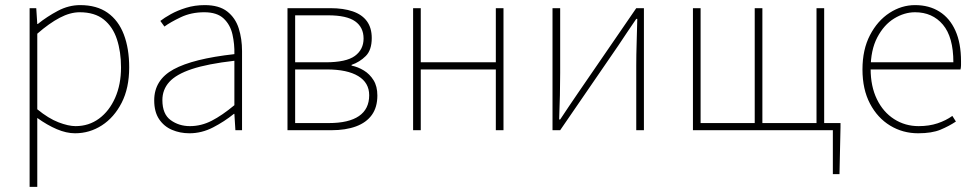

<svg xmlns="http://www.w3.org/2000/svg" viewBox="-20 -510 3822 752"><path d="M96 222V-478H122L126 -416H128Q164 -445 206.5 -467.5Q249 -490 294 -490Q359 -490 401.5 -460Q444 -430 465 -375Q486 -320 486 -246Q486 -165 456.5 -107.5Q427 -50 379 -19Q331 12 274 12Q240 12 202.5 -4Q165 -20 126 -48V42V222ZM276 -16Q328 -16 368 -45.5Q408 -75 431 -127Q454 -179 454 -246Q454 -307 438 -356Q422 -405 386.5 -433.5Q351 -462 292 -462Q255 -462 214 -440.5Q173 -419 126 -378V-82Q170 -46 209 -31Q248 -16 276 -16Z M722 12Q685 12 653.5 -1.5Q622 -15 603 -43.5Q584 -72 584 -117Q584 -197 660 -238.5Q736 -280 898 -298Q899 -337 890.5 -375Q882 -413 856 -437.5Q830 -462 780 -462Q729 -462 688 -442.5Q647 -423 624 -406L608 -428Q623 -440 649 -454.5Q675 -469 709 -479.5Q743 -490 782 -490Q838 -490 870 -465Q902 -440 915 -399Q928 -358 928 -310V0H902L898 -64H896Q859 -34 814.5 -11Q770 12 722 12ZM724 -16Q768 -16 809 -37Q850 -58 898 -98V-272Q793 -260 731.5 -239.5Q670 -219 643 -189Q616 -159 616 -118Q616 -63 648.5 -39.5Q681 -16 724 -16Z M1106 0V-478H1274Q1325 -478 1361.5 -465.5Q1398 -453 1417 -427Q1436 -401 1436 -361Q1436 -314 1412.5 -290.5Q1389 -267 1357 -256V-253Q1382 -248 1405 -234Q1428 -220 1443 -196Q1458 -172 1458 -136Q1458 -90 1436.5 -60Q1415 -30 1374.5 -15Q1334 0 1278 0ZM1136 -266H1255Q1336 -266 1370 -291Q1404 -316 1404 -359Q1404 -403 1371 -426.5Q1338 -450 1265 -450H1136ZM1136 -28H1268Q1346 -28 1386 -55.5Q1426 -83 1426 -137Q1426 -186 1383 -212Q1340 -238 1260 -238H1136Z M1598 0V-478H1628V-266H1922V-478H1952V0H1922V-238H1628V0Z M2144 0V-478H2174V-224Q2174 -184 2173 -137Q2172 -90 2170 -42H2174Q2189 -65 2209 -94.5Q2229 -124 2244 -146L2472 -478H2502V0H2472V-254Q2472 -294 2473.5 -341Q2475 -388 2476 -436H2472Q2457 -414 2437 -384.5Q2417 -355 2402 -332L2174 0Z M3242 172V0H3198V-28H3272V-12L3268 172ZM2694 0V-478H2724V-28H2936V-478H2966V-28H3178V-478H3208V0Z M3576 12Q3516 12 3466.5 -18Q3417 -48 3387.5 -104Q3358 -160 3358 -238Q3358 -316 3387.5 -372.5Q3417 -429 3464 -459.5Q3511 -490 3564 -490Q3619 -490 3659.5 -464.5Q3700 -439 3722 -390Q3744 -341 3744 -270Q3744 -263 3744 -255Q3744 -247 3742 -238H3374V-266H3714Q3714 -365 3673 -413.5Q3632 -462 3564 -462Q3522 -462 3482 -437.5Q3442 -413 3416 -363.5Q3390 -314 3390 -240Q3390 -172 3414.5 -121.5Q3439 -71 3482 -43.5Q3525 -16 3578 -16Q3619 -16 3652 -27Q3685 -38 3710 -56L3724 -34Q3697 -16 3663.5 -2Q3630 12 3576 12Z"/></svg>

Font: SourceSans3VF
Style: Regular
Weight: 200
Designer: Paul D. Hunt
Foundry: Adobe
Version: Version 3.052;hotconv 1.1.0;makeotfexe 2.6.0